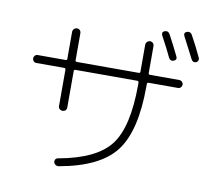

<svg xmlns="http://www.w3.org/2000/svg" viewBox="-91 -944 1181 1071"><g transform="rotate(10 500.0 -409.0)"><path d="M759.8 -821.3Q778.3 -828.1 789.1 -810.5Q819.3 -754.9 848.6 -694.3Q857.4 -675.8 838.9 -668.5Q820.3 -661.1 810.5 -678.7Q792 -718.8 751 -794.9Q742.2 -814.5 759.8 -821.3ZM912.1 -828.1Q944.3 -770.5 972.7 -709Q976.6 -702.1 973.6 -693.4Q970.7 -684.6 962.9 -681.6Q944.3 -674.8 934.6 -694.3Q906.2 -751 873 -813.5Q864.3 -832 881.8 -838.9Q902.3 -845.7 912.1 -828.1ZM85 -522.5Q76.2 -522.5 69.8 -529.3Q63.5 -536.1 63.5 -544.9Q63.5 -553.7 69.8 -560.5Q76.2 -567.4 85 -567.4H244.1Q252 -567.4 252 -575.2V-727.5Q252 -737.3 258.8 -744.6Q265.6 -752 275.9 -752Q286.1 -752 292.5 -745.1Q298.8 -738.3 298.8 -727.5V-575.2Q298.8 -567.4 307.6 -567.4H657.2Q666 -567.4 666 -575.2V-727.5Q666 -737.3 672.9 -744.6Q679.7 -752 689.9 -752Q700.2 -752 706.5 -745.1Q712.9 -738.3 712.9 -727.5V-575.2Q712.9 -567.4 721.7 -567.4H887.7Q896.5 -567.4 903.3 -560.5Q910.2 -553.7 910.2 -544.9Q910.2 -536.1 903.8 -529.3Q897.5 -522.5 887.7 -522.5H721.7Q712.9 -522.5 712.9 -513.7V-502Q712.9 -247.1 624.5 -131.8Q536.1 -16.6 306.6 23.4Q297.9 24.4 290 19Q282.2 13.7 280.3 4.9Q278.3 -3.9 283.2 -11.2Q288.1 -18.6 296.9 -19.5Q510.7 -57.6 588.4 -160.2Q666 -262.7 666 -502V-513.7Q666 -521.5 657.2 -522.5H307.6Q298.8 -522.5 298.8 -513.7V-307.6Q298.8 -297.9 292.5 -291.5Q286.1 -285.2 275.9 -285.2Q265.6 -285.2 258.8 -291.5Q252 -297.9 252 -307.6V-513.7Q252 -521.5 244.1 -522.5Z"/></g></svg>

Font: Rounded-X Mgen+ 2m light
Style: Regular
Weight: 200
Designer: [Source Han Sans]
Ryoko NISHIZUKA  (kana & ideographs); Paul D. Hunt (Latin, Greek & Cyrillic); Wenlong ZHANG  (bopomofo
Version: Version 1.059.20150602